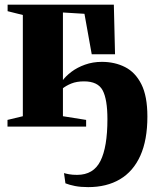

<svg xmlns="http://www.w3.org/2000/svg" viewBox="-20 -532 656 807"><path d="M350.5 254.5Q319 254.5 295 249.8Q271 245 255 238.5L249 195.5Q257 198 270.8 200.5Q284.5 203 304 203Q373 203 402.2 144.5Q431.5 86 431.5 -31Q431.5 -114.5 411.5 -152.2Q391.5 -190 333 -190Q302.5 -190 280 -181Q257.5 -172 241 -158.5V-191Q255.5 -211.5 280 -230Q304.5 -248.5 337.2 -260.2Q370 -272 408 -272Q462.5 -272 505.8 -250Q549 -228 574.2 -178Q599.5 -128 599.5 -42Q599.5 56.5 569.8 122.5Q540 188.5 484.2 221.5Q428.5 254.5 350.5 254.5ZM11.5 0V-28L76 -43.5V-469L12 -485V-512.5H458.5L463.5 -304H365.5L335 -474L244.5 -479.5V-43.5L342 -28V0Z"/></svg>

Font: Merriweather 120pt Black
Style: Regular
Weight: 900
Designer: Eben Sorkin
Foundry: Eben Sorkin
Version: Version 2.100